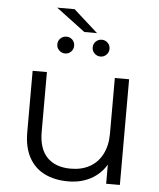

<svg xmlns="http://www.w3.org/2000/svg" viewBox="-58 -897 787 951"><g transform="rotate(5 336.0 -422.0)"><path d="M316.5 4.7Q248.8 4.7 198.7 -20.1Q148.7 -44.9 121.2 -95.1Q93.7 -145.4 93.7 -220.5V-525.5H164.7V-227.9Q164.7 -144.3 206.2 -101.7Q247.7 -59.1 323.4 -59.1Q378.2 -59.1 418.4 -81.7Q458.6 -104.4 480.5 -147.3Q502.4 -190.3 502.4 -249.6V-525.5H573.4V0H505.2V-143.7L516.3 -117.5Q491.4 -60.1 438.9 -27.7Q386.3 4.7 316.5 4.7ZM421.8 -625.1Q405 -625.1 392.4 -637.4Q379.9 -649.6 379.9 -667Q379.9 -684.8 392.4 -696.8Q405 -708.8 421.8 -708.8Q439 -708.8 451.3 -696.8Q463.6 -684.8 463.6 -667Q463.6 -649.6 451.3 -637.4Q439 -625.1 421.8 -625.1ZM245.9 -625.1Q229.1 -625.1 216.5 -637.4Q204 -649.6 204 -667Q204 -684.8 216.5 -696.8Q229.1 -708.8 245.9 -708.8Q263.7 -708.8 275.7 -696.8Q287.7 -684.8 287.7 -667Q287.7 -649.6 275.7 -637.4Q263.7 -625.1 245.9 -625.1ZM332.1 -739.3 187.7 -847.8H274.2L395 -739.3Z"/></g></svg>

Font: Montserrat Thin
Style: Regular
Weight: 100
Designer: Julieta Ulanovsky
Foundry: Julieta Ulanovsky
Version: Version 9.000